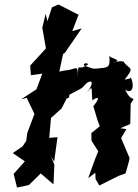

<svg xmlns="http://www.w3.org/2000/svg" viewBox="-20 -809 617 858"><path d="M354 -423C378 -457 418 -456 361 -386C401 -436 386 -416 393 -360C406 -372 439 -386 397 -334C407 -304 414 -272 426 -245L388 -214L389 -180L419 -133L406 -101L374 -13L406 -37L407 -9L424 20L510 -23L541 -34L556 -87L559 -103L521 -192L545 -232L518 -236L562 -255L564 -346C592 -388 569 -342 539 -409C565 -387 585 -416 565 -462C535 -441 596 -468 537 -453C585 -515 559 -494 530 -536C499 -518 564 -548 481 -529C541 -541 466 -547 468 -562C475 -503 461 -508 416 -503C398 -501 399 -500 354 -517C356 -535 387 -523 365 -516C324 -490 331 -538 328 -461C329 -529 322 -497 269 -494L245 -489L262 -568L270 -573L345 -682L303 -670L331 -743L241 -789L212 -776L192 -714L184 -747L169 -685L186 -589L193 -601L115 -516L118 -473L169 -480L143 -410L74 -365L99 -372L134 -300L102 -215L97 -179L81 -155L37 -125L91 -88L41 -32L56 29L109 18L162 -34L219 15L223 -73L208 -109L222 -87L237 -196L200 -193L208 -282L255 -324L278 -369L287 -372C302 -397 256 -421 266 -373C353 -419 347 -414 354 -425Z"/></svg>

Font: Asimov Aggro
Style: It
Weight: 500
Designer: Google
Version: Version 2.000980; 2014